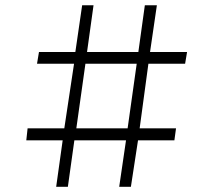

<svg xmlns="http://www.w3.org/2000/svg" viewBox="-20 -719 820 739"><path d="M196.2 0 221.2 -178.8H81.2L86.2 -225H227.5L265 -473.8H122.5L130 -518.8H270L296.2 -698.8H340L315 -518.8H512.5L537.5 -698.8H583.8L557.5 -518.8H700L692.5 -473.8H551.2L517.5 -225H657.5L651.2 -178.8H511.2L483.8 0H438.8L465 -178.8H266.2L241.2 0ZM273.8 -225H471.2L506.2 -473.8H308.8Z"/></svg>

Font: Now Light
Style: Regular
Weight: 300
Designer: Alfredo Marco Pradil
Foundry: Alfredo Marco Pradil
Version: Version 1.002;PS 001.002;hotconv 1.0.88;makeotf.lib2.5.64775